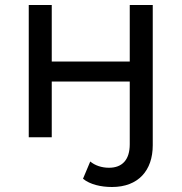

<svg xmlns="http://www.w3.org/2000/svg" viewBox="-20 -549 726 768"><path d="M428 199C533 199 591 133 591 32V-529H499V-303H187V-529H95V0H187V-223H499V28C499 90 469 122 416 122C387 122 360 113 341 97L312 166C340 189 384 199 428 199Z"/></svg>

Font: Montserrat-Alt1 Med
Style: Regular
Weight: 500
Designer: Differentunic
Foundry: Differentunic
Version: Version 7.222